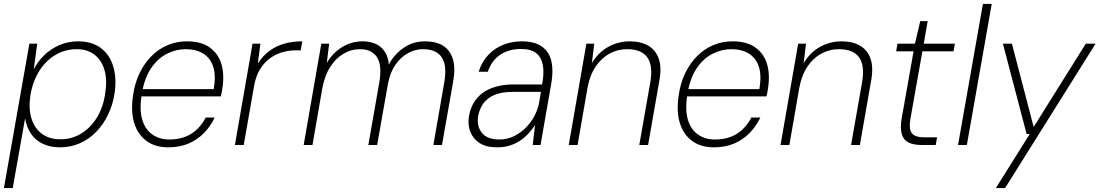

<svg xmlns="http://www.w3.org/2000/svg" viewBox="-32 -740 5612 980"><path d="M-12 220 118 -517H158L140 -385Q161 -427 195 -459.5Q229 -492 273 -510.5Q317 -529 367 -529Q437 -529 482.5 -495Q528 -461 546 -401Q564 -341 553 -265Q544 -205 519.5 -154.5Q495 -104 458.5 -66.5Q422 -29 375 -8.5Q328 12 273 12Q226 12 188.5 -5Q151 -22 127.5 -55.5Q104 -89 96 -136L33 220ZM277 -29Q333 -29 381 -57.5Q429 -86 462 -139Q495 -192 505 -264Q516 -333 501 -383.5Q486 -434 449.5 -461.5Q413 -489 360 -489Q300 -489 250 -459Q200 -429 167 -375.5Q134 -322 123 -252Q113 -186 128.5 -135.5Q144 -85 182 -57Q220 -29 277 -29Z M827 12Q759 12 714.5 -21.5Q670 -55 652.5 -114Q635 -173 647 -252Q656 -317 681 -368Q706 -419 742.5 -455Q779 -491 824.5 -510Q870 -529 922 -529Q996 -529 1039.5 -497Q1083 -465 1098.5 -411.5Q1114 -358 1103 -290Q1102 -280 1100 -269.5Q1098 -259 1095 -248H677L684 -285H1059Q1071 -356 1056 -400.5Q1041 -445 1004.5 -467Q968 -489 915 -489Q868 -489 822 -466.5Q776 -444 742 -396Q708 -348 694 -273L691 -256Q679 -180 694 -129.5Q709 -79 745.5 -53.5Q782 -28 832 -28Q898 -28 944 -57Q990 -86 1018 -140H1064Q1043 -96 1009.5 -61.5Q976 -27 930.5 -7.5Q885 12 827 12Z M1167 0 1257 -517H1297L1284 -416Q1311 -457 1345 -481.5Q1379 -506 1420.5 -517.5Q1462 -529 1511 -529L1503 -483H1474Q1446 -483 1413 -474.5Q1380 -466 1349.5 -445Q1319 -424 1296 -388Q1273 -352 1264 -296L1212 0Z M1518 0 1608 -517H1648L1636 -419Q1669 -473 1716.5 -501Q1764 -529 1819 -529Q1851 -529 1879.5 -518.5Q1908 -508 1928 -482Q1948 -456 1953 -411Q1980 -463 2028.5 -496Q2077 -529 2137 -529Q2193 -529 2229 -507Q2265 -485 2279.5 -438.5Q2294 -392 2280 -318L2224 0H2180L2235 -316Q2251 -405 2223 -447Q2195 -489 2127 -489Q2087 -489 2050 -468.5Q2013 -448 1986 -409Q1959 -370 1948 -311L1893 0H1848L1904 -319Q1919 -406 1892.5 -447.5Q1866 -489 1806 -489Q1760 -489 1720 -465Q1680 -441 1652 -396Q1624 -351 1612 -283L1563 0Z M2505 12Q2450 12 2416.5 -9.5Q2383 -31 2369 -66.5Q2355 -102 2361 -142Q2370 -199 2400.5 -236Q2431 -273 2479 -291Q2527 -309 2587 -309H2735Q2746 -366 2739 -406.5Q2732 -447 2705 -468.5Q2678 -490 2627 -490Q2566 -490 2522 -461Q2478 -432 2458 -374H2411Q2428 -426 2461 -460.5Q2494 -495 2538 -512Q2582 -529 2630 -529Q2699 -529 2736 -501Q2773 -473 2783 -425Q2793 -377 2782 -315L2727 0H2687L2699 -101Q2688 -85 2671 -65Q2654 -45 2630.5 -27.5Q2607 -10 2576 1Q2545 12 2505 12ZM2517 -28Q2557 -28 2591.5 -45Q2626 -62 2652.5 -89Q2679 -116 2696 -148.5Q2713 -181 2719 -213L2729 -271H2585Q2528 -271 2491 -255Q2454 -239 2434 -210.5Q2414 -182 2408 -144Q2401 -94 2428.5 -61Q2456 -28 2517 -28Z M2871 0 2961 -517H3001L2989 -418Q3023 -474 3074 -501.5Q3125 -529 3182 -529Q3238 -529 3276.5 -507Q3315 -485 3330.5 -440Q3346 -395 3333 -326L3276 0H3231L3287 -319Q3302 -405 3272 -447Q3242 -489 3169 -489Q3121 -489 3079.5 -466.5Q3038 -444 3008.5 -400.5Q2979 -357 2967 -293L2916 0Z M3612 12Q3544 12 3499.5 -21.5Q3455 -55 3437.5 -114Q3420 -173 3432 -252Q3441 -317 3466 -368Q3491 -419 3527.5 -455Q3564 -491 3609.5 -510Q3655 -529 3707 -529Q3781 -529 3824.5 -497Q3868 -465 3883.5 -411.5Q3899 -358 3888 -290Q3887 -280 3885 -269.5Q3883 -259 3880 -248H3462L3469 -285H3844Q3856 -356 3841 -400.5Q3826 -445 3789.5 -467Q3753 -489 3700 -489Q3653 -489 3607 -466.5Q3561 -444 3527 -396Q3493 -348 3479 -273L3476 -256Q3464 -180 3479 -129.5Q3494 -79 3530.5 -53.5Q3567 -28 3617 -28Q3683 -28 3729 -57Q3775 -86 3803 -140H3849Q3828 -96 3794.5 -61.5Q3761 -27 3715.5 -7.5Q3670 12 3612 12Z M3952 0 4042 -517H4082L4070 -418Q4104 -474 4155 -501.5Q4206 -529 4263 -529Q4319 -529 4357.5 -507Q4396 -485 4411.5 -440Q4427 -395 4414 -326L4357 0H4312L4368 -319Q4383 -405 4353 -447Q4323 -489 4250 -489Q4202 -489 4160.5 -466.5Q4119 -444 4089.5 -400.5Q4060 -357 4048 -293L3997 0Z M4672 0Q4631 0 4605.5 -12.5Q4580 -25 4571 -55Q4562 -85 4570 -134L4631 -478H4542L4549 -517H4638L4665 -632H4703L4683 -517H4842L4835 -478H4676L4615 -134Q4606 -82 4622 -60.5Q4638 -39 4687 -39H4751L4744 0Z M4858 0 4985 -720H5030L4903 0Z M5051 220 5224 -56H5208L5087 -517H5133L5244 -92L5510 -517H5560L5098 220Z"/></svg>

Font: DM Sans 11pt ExtraLight
Style: Italic
Weight: 250
Italic angle: -10°
Version: Version 4.004;gftools[0.9.30]